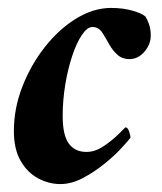

<svg xmlns="http://www.w3.org/2000/svg" viewBox="-20 -458 408 484"><path d="M260 -438Q289 -438 312.5 -431.5Q336 -425 346 -417Q351 -410 355.5 -397.5Q360 -385 360 -368Q360 -346 344 -327.5Q328 -309 306 -309Q288 -309 276 -320Q264 -331 256 -345Q249 -358 239 -374Q229 -390 213 -390Q200 -390 186.5 -370Q173 -350 162 -317Q151 -284 144.5 -244.5Q138 -205 138 -166Q138 -117 153.5 -96Q169 -75 198 -75Q220 -75 242 -90Q264 -105 279.5 -120.5Q295 -136 296 -137Q302 -137 305.5 -126.5Q309 -116 309 -111Q303 -103 285.5 -84Q268 -65 242.5 -44.5Q217 -24 188.5 -9Q160 6 132 6Q103 6 76 -8.5Q49 -23 32 -52.5Q15 -82 15 -128Q15 -185 36.5 -240Q58 -295 93.5 -340Q129 -385 172.5 -411.5Q216 -438 260 -438Z"/></svg>

Font: Amiri
Style: Bold Italic
Weight: 700
Italic angle: 10°
Designer: Khaled Hosny
Version: Version 0.113